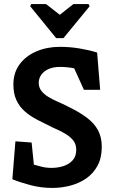

<svg xmlns="http://www.w3.org/2000/svg" viewBox="-20 -923 562 947"><path d="M134 -903H207L275 -850L342 -903H417L422 -892L293 -735H257L129 -892ZM239 4Q183 4 131.5 -9.5Q80 -23 41 -39L56 -226L136 -220L147 -111Q161 -107 184 -101Q207 -95 234 -95Q266 -95 293.5 -104Q321 -113 338.5 -132.5Q356 -152 356 -183Q356 -210 343 -228Q330 -246 304 -262Q278 -278 236 -296Q197 -315 162.5 -333Q128 -351 102 -374Q76 -397 61 -429Q46 -461 46 -507Q46 -564 76.5 -605.5Q107 -647 159.5 -669.5Q212 -692 275 -692Q325 -692 372.5 -684Q420 -676 459 -664L474 -480H394L346 -586Q332 -589 313 -591Q294 -593 277 -593Q243 -593 219.5 -582.5Q196 -572 183.5 -554Q171 -536 171 -514Q171 -492 184 -475Q197 -458 218.5 -445Q240 -432 264.5 -421.5Q289 -411 312 -399Q371 -371 408.5 -342.5Q446 -314 464 -279.5Q482 -245 482 -199Q482 -145 461.5 -106.5Q441 -68 406 -43.5Q371 -19 327 -7.5Q283 4 239 4Z"/></svg>

Font: Kreon Light SemiBold
Style: Regular
Weight: 600
Version: Version 2.002